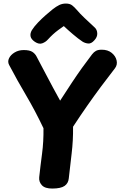

<svg xmlns="http://www.w3.org/2000/svg" viewBox="-20 -1064 688 1097"><path d="M32.1 -693Q22.3 -711.6 31.6 -731.1Q40.9 -750.7 63.6 -764.3Q86.3 -778 115.6 -778Q149.3 -778 165.2 -767.4Q181 -756.9 189.3 -740.4Q201.8 -716.2 218 -685.8Q234.2 -655.4 251.1 -623.2Q268 -590.9 283.2 -562.7Q298.3 -534.6 309.4 -514.8Q320.6 -495 323.6 -489Q361.6 -548 391.1 -592.5Q420.6 -637 448.3 -675.7Q476 -714.3 506.1 -753.6Q516.4 -766.9 528.4 -773.4Q540.4 -780 561.3 -780Q596.2 -780 618.4 -761.8Q640.6 -743.7 646.2 -718.8Q651.9 -694 637 -674.1Q596.2 -621.8 557.3 -569.4Q518.4 -517.1 479.4 -461.4Q440.4 -405.7 397.4 -340Q398.4 -262 389.3 -186.6Q380.2 -111.1 373 -45Q370.4 -16.9 349.1 -1.9Q327.8 13.1 279.3 13.3Q237 13.6 219.2 -5.8Q201.4 -25.1 204 -51.4Q211.2 -118.1 220.3 -186.2Q229.4 -254.3 228.4 -331.3Q180.4 -432.3 129.9 -517.8Q79.3 -603.2 32.1 -693ZM253.1 -837.7Q240.9 -823.9 222 -816.7Q203.1 -809.4 179.6 -824.8Q157.9 -839.4 154.6 -856.3Q151.3 -873.1 162.1 -891.6Q175.8 -913.3 197.3 -935.6Q218.8 -957.9 241.6 -977.9Q264.3 -998 281.1 -1011.1Q301.3 -1026.9 318.6 -1035.3Q335.8 -1043.7 356.7 -1043.7Q379.3 -1043.7 392.5 -1033.2Q405.7 -1022.8 417.3 -1009.1Q437.8 -985.1 462.8 -961.5Q487.9 -937.9 521.1 -907Q534.7 -894.7 535.7 -873.5Q536.7 -852.3 518.7 -833.3Q501.4 -813.8 483.9 -815.4Q466.3 -817.1 451.8 -826Q427.3 -842.2 396.6 -868.4Q365.8 -894.6 344.6 -915Q328 -903.7 312.3 -892Q296.7 -880.3 282.4 -867.3Q268.1 -854.2 253.1 -837.7Z"/></svg>

Font: Playpen Sans Hebrew
Style: Regular
Weight: 400
Designer: Tom Grace, Laura Meseguer, Veronika Burian, José Scaglione
Foundry: TypeTogether
Version: Version 2.000